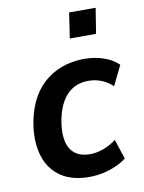

<svg xmlns="http://www.w3.org/2000/svg" viewBox="-83 -774 630 842"><g transform="rotate(-10 232.5 -353.0)"><path d="M247 10Q171 10 122 -22.5Q73 -55 53 -114Q33 -173 43 -250Q51 -309 73 -356.5Q95 -404 130 -436.5Q165 -469 211.5 -486.5Q258 -504 313 -504Q361 -504 401.5 -489.5Q442 -475 465 -451L422 -363Q402 -383 374 -394.5Q346 -406 315 -406Q283 -406 258 -395Q233 -384 214.5 -362.5Q196 -341 184 -311Q172 -281 166 -241Q156 -166 182 -127Q208 -88 267 -88Q297 -88 328 -99.5Q359 -111 384 -131L413 -43Q393 -27 365.5 -15Q338 -3 308 3.5Q278 10 247 10ZM267 -603 284 -716H402L384 -603Z"/></g></svg>

Font: Nunito Sans 10pt SemiCondensed
Style: Bold Italic
Weight: 700
Width: 4
Italic angle: -9°
Designer: Vernon Adams
Foundry: Vernon Adams
Version: Version 3.101;gftools[0.9.27]